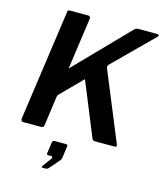

<svg xmlns="http://www.w3.org/2000/svg" viewBox="-139 -844 1010 1189"><g transform="rotate(15 365.5 -250.0)"><path d="M654 -19Q663 0 644 0H518Q502 0 498 -17L362 -350Q360 -357 355.5 -352.5Q351 -348 345 -341L231 -226Q226 -222 223 -217Q220 -212 218 -205L192 -16Q191 -7 186 -3.5Q181 0 170 0H59Q50 0 47 -6Q44 -12 45 -22L145 -729Q146 -737 148.5 -739.5Q151 -742 158 -742H278Q284 -742 288.5 -736.5Q293 -731 291 -723L246 -401Q245 -392 247.5 -395.5Q250 -399 256 -405L573 -731Q580 -738 586 -740Q592 -742 604 -742H717Q729 -742 730.5 -737Q732 -732 725 -725L480 -482Q476 -477 473.5 -473Q471 -469 472 -461L654 -19ZM246 242Q242 242 241.5 238Q241 234 245 230L284 177Q290 168 289 163Q288 158 282 158H262Q255 158 253 155Q251 152 253 143L262 78Q265 63 276 63H350Q362 63 361 74L350 153Q348 162 342 169L291 228Q286 234 281 238Q276 242 267 242Z"/></g></svg>

Font: Libre Franklin SemiBold
Style: Italic
Weight: 600
Italic angle: -8°
Designer: Pablo Impallari, Rodrigo Fuenzalida, Nhung Nguyen
Foundry: Impallari Type
Version: Version 3.000